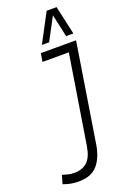

<svg xmlns="http://www.w3.org/2000/svg" viewBox="-208 -955 672 1020"><g transform="rotate(-20 128.5 -445.5)"><path d="M-36 -6 -22 -54Q-7 -49 9.5 -45Q26 -41 44 -41Q89 -41 117 -66Q145 -91 155 -153L235 -653H86L94 -700H293L204 -141Q193 -72 157.5 -31Q122 10 50 10Q24 10 3.5 5.5Q-17 1 -36 -6ZM114 -739 200 -901H256L292 -739H251L223 -867L155 -739Z"/></g></svg>

Font: Georama Condensed Light
Style: Italic
Weight: 300
Width: 3
Italic angle: -9°
Designer: Jean-Baptiste Levee
Foundry: Production Type
Version: Version 1.000